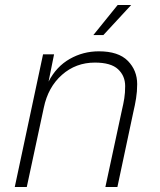

<svg xmlns="http://www.w3.org/2000/svg" viewBox="-20 -747 640 767"><path d="M39 0 152 -530H196L174 -421Q205 -481 258.5 -511.5Q312 -542 375 -542Q453 -542 490.5 -504Q528 -466 528 -411Q528 -381 523.5 -353.5Q519 -326 513 -301L449 0H401L467 -307Q473 -332 476.5 -354Q480 -376 480 -403Q480 -444 451.5 -470.5Q423 -497 359 -497Q283 -497 227.5 -448Q172 -399 155 -317L87 0ZM353 -607 450 -727H504L393 -607Z"/></svg>

Font: Geist Mono ExtraLight
Style: Italic
Weight: 200
Italic angle: -12°
Monospace: yes
Designer: Basement.studio, Andrés Briganti, Mateo Zaragoza
Foundry: Basement.studio, Vercel, Andrés Briganti, Guido Ferreyra, Mateo Zaragoza
Version: Version 1.500; ttfautohint (v1.8.4.7-5d5b)